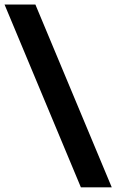

<svg xmlns="http://www.w3.org/2000/svg" viewBox="-25 -694 508 839"><path d="M463.3 124.5H328.4L-5.2 -674.3H129.6Z"/></svg>

Font: Anek Bangla Medium
Style: Regular
Weight: 500
Designer: Sulekha Rajkumar (Bangla), Yesha Goshar (Latin)
Foundry: Ek Type
Version: Version 1.003